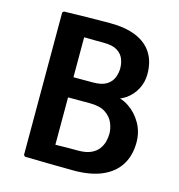

<svg xmlns="http://www.w3.org/2000/svg" viewBox="-104 -780 816 875"><g transform="rotate(15 304.5 -342.0)"><path d="M91.5 -684Q148.5 -685.5 202.8 -686.5Q257 -687.5 308.5 -687.5Q380.5 -687.5 430.8 -667Q481 -646.5 507 -606Q533 -565.5 533 -506.5Q533 -469 516.2 -436.8Q499.5 -404.5 470.5 -383.5Q441.5 -362.5 405 -358.5V-373.5Q446.5 -372 483 -347.5Q519.5 -323 542.5 -282.8Q565.5 -242.5 565.5 -193Q565.5 -132 538.2 -87.8Q511 -43.5 456.8 -19.5Q402.5 4.5 322 4.5Q263 4.5 207 3.2Q151 2 91.5 1L85 -5.5V-677.5ZM211 -87.5Q239.5 -88.5 267 -88.5Q294.5 -88.5 317.5 -88.5Q354.5 -88.5 377.8 -99Q401 -109.5 413.5 -126.2Q426 -143 431 -162.2Q436 -181.5 436 -199.5Q436 -223.5 425.5 -249.2Q415 -275 388.5 -293Q362 -311 313.5 -311H161.5V-406H302.5Q344.5 -406 367 -420.2Q389.5 -434.5 398 -456.5Q406.5 -478.5 406.5 -500.5Q406.5 -523 398.2 -544.2Q390 -565.5 367.8 -579.5Q345.5 -593.5 304 -593.5Q286 -593.5 259.5 -593.8Q233 -594 211 -594.5Z"/></g></svg>

Font: Signika Negative Light SemiBold
Style: Regular
Weight: 600
Version: Version 2.001